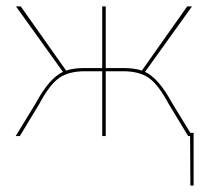

<svg xmlns="http://www.w3.org/2000/svg" viewBox="-20 -426 666 601"><path d="M576 -10H586V155H576L575 0H569L509 -99Q476 -161 446 -182Q416 -203 365 -203H311V0H300V-203H246Q195 -203 165 -182Q135 -161 102 -99L42 0H29L92 -103Q134 -181 177 -201L30 -406H45L187 -205Q210 -213 245 -213H300V-406H311V-213H366Q401 -213 424 -205L566 -406H581L434 -201Q477 -181 519 -103Z"/></svg>

Font: EauTestInfant Hairline
Style: Italic
Weight: 250
Italic angle: -12°
Designer: Christian Thalmann (Catharsis Fonts)
Version: Version 0.001;PS 000.001;hotconv 1.0.88;makeotf.lib2.5.64775